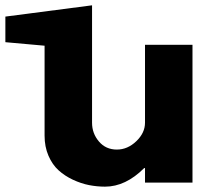

<svg xmlns="http://www.w3.org/2000/svg" viewBox="-104 -680 800 715"><path d="M-84 -522.9V-618.2L238.8 -660.2V-223.1Q238.8 -183.1 264.4 -153.1Q290 -123 331.1 -123Q371.1 -123 403.6 -154.1Q436 -185.1 436 -223.1V-513.2H612.8V0H436V-54.2H433.1Q363.8 15.1 287.1 15.1Q257.3 15.1 227.5 9.3Q197.8 3.4 167.5 -10.7Q137.2 -24.9 114 -45.9Q90.8 -66.9 76.4 -100.3Q62 -133.8 62 -174.8V-509.8Z"/></svg>

Font: Hussar Preview
Style: Bold
Weight: 700
Foundry: Cannot Into Space Fonts, PlusOne Fonts
Version: Version 2.29RC2 "Millennial"